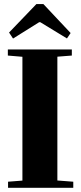

<svg xmlns="http://www.w3.org/2000/svg" viewBox="-20 -900 389 920"><path d="M42.5 -715.3 23.4 -744.1 154.3 -880.4H188L318.4 -741.7L300.8 -715.8L173.3 -793.5H167.5ZM18.6 0V-29.3L87.4 -34.7V-627.9L17.6 -633.8V-663.1H324.2V-633.8L254.9 -628.4V-35.2L331.1 -29.3V0Z"/></svg>

Font: Elstob Grade
Style: Regular
Weight: 400
Designer: Peter S. Baker
Version: Version 1.015